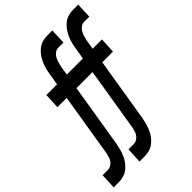

<svg xmlns="http://www.w3.org/2000/svg" viewBox="-304 -851 1182 1182"><g transform="rotate(-45 286.5 -260.0)"><path d="M-34 215 -29 114H17Q30 114 42.5 107Q55 100 63.5 88.5Q72 77 76 64Q80 51 83 37L151 -379H70L75 -480H168L181 -557Q184 -578 189.5 -598.5Q195 -619 204 -639Q213 -659 226 -677Q239 -695 256.5 -709Q274 -723 295 -729Q316 -735 336 -735H382L378 -634H332Q317 -634 303.5 -624Q290 -614 282.5 -600Q275 -586 270.5 -571Q266 -556 263 -541L253 -480H334L329 -379H236L168 37Q164 58 158.5 78.5Q153 99 144.5 119Q136 139 123 157Q110 175 92 189Q74 203 53 209Q32 215 12 215ZM191 215 196 114H242Q255 114 267.5 107Q280 100 288.5 88.5Q297 77 301 64Q305 51 308 37L376 -379H295L300 -480H393L406 -557Q409 -578 414.5 -598.5Q420 -619 429 -639Q438 -659 451 -677Q464 -695 481.5 -709Q499 -723 520 -729Q541 -735 561 -735H607L603 -634H557Q542 -634 528.5 -624Q515 -614 507.5 -600Q500 -586 495.5 -571Q491 -556 488 -541L478 -480H559L554 -379H461L393 37Q389 58 383.5 78.5Q378 99 369.5 119Q361 139 348 157Q335 175 317 189Q299 203 278 209Q257 215 237 215Z"/></g></svg>

Font: Iosevka Extended
Style: Bold Italic
Weight: 700
Width: 7
Italic angle: -9°
Monospace: yes
Designer: Belleve Invis
Foundry: Belleve Invis
Version: Version 32.5.0; ttfautohint (v1.8.4)